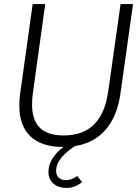

<svg xmlns="http://www.w3.org/2000/svg" viewBox="-20 -717 694 949"><path d="M75.5 -195.5Q75.5 -226 79.5 -253.5L141.5 -697H203.5L142.5 -256.5Q138.5 -230 138.5 -199.5Q138.5 -124 176.8 -85.8Q215 -47.5 294.5 -47.5Q390.5 -47.5 445 -102.2Q499.5 -157 514.5 -262.5L576 -697H637.5L575.5 -255.5Q559.5 -141.5 502 -75.8Q444.5 -10 351 5Q311 30 284.2 61.5Q257.5 93 257.5 127Q257.5 150 271.2 161.8Q285 173.5 305.5 173.5Q319.5 173.5 334 168.2Q348.5 163 361.5 153L386 182.5Q351 212 308 212Q269.5 212 244.5 190.8Q219.5 169.5 219.5 132.5Q219.5 96.5 240.5 64.8Q261.5 33 293.5 9.5H292.5Q186 9.5 130.8 -42.8Q75.5 -95 75.5 -195.5Z"/></svg>

Font: HK Grotesk Light
Style: Italic
Weight: 300
Italic angle: -16°
Designer: Alfredo Marco Pradil
Foundry: Hanken Design Co.
Version: Version 3.001